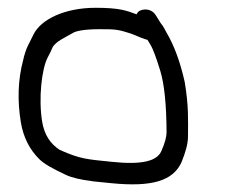

<svg xmlns="http://www.w3.org/2000/svg" viewBox="-20 -473 586 493"><path d="M366.9 -357.2C371.9 -349.1 380.9 -326.2 391.6 -290.9C401.8 -257.6 407.4 -204.5 407.7 -133C407.7 -122.2 403.4 -105.2 393.9 -84.1C382.6 -60.2 346.5 -49.1 267.9 -57.4C202.4 -64.2 187.6 -64.1 133.4 -88.1C109.7 -103.3 94 -126.3 88.3 -160.2C78.5 -219.3 86.9 -296.8 102.9 -326.3C107.4 -334.6 111.3 -342.7 116 -353.5C127.5 -368.4 141.8 -373.8 168.2 -389C176.4 -393.7 198.2 -398 234.6 -398C276.4 -398 282.7 -398.1 321.6 -384.7C337.6 -377.7 349 -373.2 358.7 -370.6C359.9 -368.6 363.5 -362.8 366.9 -357.2ZM328.3 -437.1C304.7 -446 285.4 -453 225.5 -453C145.4 -453 84.5 -422.7 66 -384.4L51.8 -355.9C46.8 -345.9 42.6 -332.7 39.1 -317.2C26.1 -267.8 24.3 -214.5 33.6 -158.5C39.9 -120.9 55.9 -88.6 82 -63.3C93.9 -51.8 115.4 -39.9 148.7 -24.2C163.7 -17 184.7 -11.8 220.5 -7.2L266.2 -2.6C369.7 7.7 424.1 -8.5 445.9 -56.1C456.9 -83.2 462.6 -104.2 462.7 -121.9C462.9 -165.6 464.7 -200 454.3 -262.5L454.2 -262.9L454.1 -263.2C442.7 -314.2 427.1 -356.5 407 -390.4C402.7 -397.6 401.3 -403.1 392.4 -413.9L381.2 -432C372.4 -448 355.1 -451.9 340.8 -446.2C336.3 -444.4 333.5 -442.2 330.7 -436.2C330.3 -436.4 329.1 -436.8 328.3 -437.1Z"/></svg>

Font: MewTooHand
Style: BdWideLta
Weight: 400
Designer: Mew Too, Robert Jablonski
Version: Version 0.77